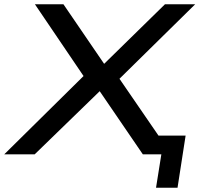

<svg xmlns="http://www.w3.org/2000/svg" viewBox="-40 -725 937 902"><path d="M693 157 718 0H661L674 -88H832L794 157ZM-20 0 375 -390 372 -339 124 -705H258L452 -421H445L735 -705H877L503 -337L502 -383L765 0H631L424 -303L433 -301L123 0Z"/></svg>

Font: Nunito Sans 7pt Expanded Medium
Style: Italic
Weight: 500
Width: 7
Italic angle: -9°
Designer: Vernon Adams
Foundry: Vernon Adams
Version: Version 3.101;gftools[0.9.27]